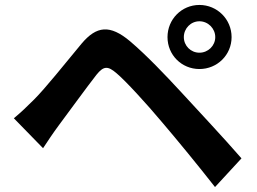

<svg xmlns="http://www.w3.org/2000/svg" viewBox="-20 -762 1040 776"><path d="M723 -612C723 -647 751 -676 786 -676C821 -676 850 -647 850 -612C850 -577 821 -549 786 -549C751 -549 723 -577 723 -612ZM657 -612C657 -540 714 -483 786 -483C858 -483 916 -540 916 -612C916 -684 858 -742 786 -742C714 -742 657 -684 657 -612ZM36 -284 154 -163C171 -189 195 -225 218 -256C259 -311 331 -410 370 -460C399 -496 416 -496 451 -466C488 -435 573 -342 635 -268C694 -199 785 -88 849 -6L956 -122C884 -205 777 -319 710 -392C648 -459 573 -538 506 -595C424 -664 370 -657 310 -586C242 -504 164 -406 118 -360C88 -330 66 -309 36 -284Z"/></svg>

Font: Source Han Sans Old Style Bold
Style: Regular
Weight: 700
Designer: Ryoko NISHIZUKA (kana & ideographs); Paul D. Hunt (Latin, Greek & Cyrillic); Wenlong ZHANG (bopomofo); Sandoll Communica
Foundry: Adobe Systems Incorporated
Version: Version 1.004;PS 1.004;hotconv 1.0.81;makeotf.lib2.5.63406